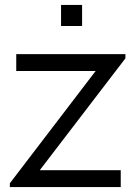

<svg xmlns="http://www.w3.org/2000/svg" viewBox="-20 -760 570 780"><path d="M228 -654.5V-740H313.5V-654.5ZM20 0V-15.5L368.5 -471.5H46V-540H489.5V-523L141.5 -68.5H470.5V0Z"/></svg>

Font: Cns Manrope
Style: Regular
Weight: 400
Designer: Mikhail Sharanda
Foundry: Mikhail Sharanda
Version: Version 4.504